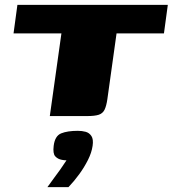

<svg xmlns="http://www.w3.org/2000/svg" viewBox="-20 -480 714 794"><path d="M52 -460H674L658 -342H462L424 -70Q420 -42 412.5 -26.5Q405 -11 388.5 -5.5Q372 0 340 0H186L234 -342H36ZM176 294Q193 270 205 254Q217 238 228.5 222Q240 206 255 183Q251 183 245.5 182.5Q240 182 236 181Q219 178 208.5 166.5Q198 155 202 123Q207 82 233 71.5Q259 61 302 61Q319 61 334 65Q349 69 358 82.5Q367 96 363 123Q359 151 344 181Q329 211 308 240Q287 269 263 294Z"/></svg>

Font: Genos Thin Black
Style: Italic
Weight: 900
Italic angle: -8°
Version: Version 1.010